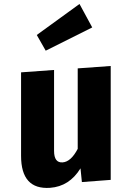

<svg xmlns="http://www.w3.org/2000/svg" viewBox="-20 -921 667 966"><path d="M444 -783 210 -666 165 -745 380 -901ZM537 -16 392 -5 385 -74Q329 17 232 24Q86 34 86 -137V-557L252 -569V-162Q252 -101 295 -104Q337 -107 371 -172V-577L537 -589Z"/></svg>

Font: Xiangcui Wave Sans Xiangcui Wave Sans
Style: Regular
Weight: 800
Width: 3
Version: Version 0.920;March 28, 2024;FontCreator 14.0.0.2814 64-bit